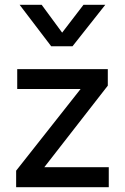

<svg xmlns="http://www.w3.org/2000/svg" viewBox="-20 -777 519 797"><path d="M47 0V-68.5L314.5 -407.5H51.5V-490H427.5V-421.5L164 -83H431.5V0ZM192.5 -585 61.5 -757H153L238 -641.5L326.5 -757H417L281 -585Z"/></svg>

Font: Geologica Cursive Light
Style: Regular
Weight: 300
Designer: Sindre Bremnes, Frode Helland
Foundry: Monokrom Skriftforlag AS
Version: Version 1.010;gftools[0.9.28]